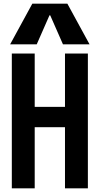

<svg xmlns="http://www.w3.org/2000/svg" viewBox="-20 -1020 540 1040"><path d="M44 0V-730H168V-441H332V-730H456V0H332V-331H168V0ZM35 -780 155 -1000H345L465 -780H321L252 -937H248L179 -780Z"/></svg>

Font: M PLUS 1 Code SemiBold
Style: Regular
Weight: 600
Designer: Coji Morishita
Foundry: UNDERFOREST DESIGN
Version: Version 1.005